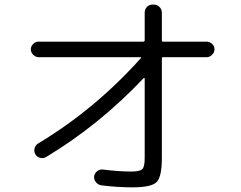

<svg xmlns="http://www.w3.org/2000/svg" viewBox="-20 -805 1040 830"><path d="M147.5 -557.6Q134.8 -557.6 124 -567.9Q113.3 -578.1 113.3 -591.8Q113.3 -604.5 123 -614.7Q132.8 -625 147.5 -625H599.6Q604.5 -625 605.5 -629.9V-750Q605.5 -764.6 615.2 -774.9Q625 -785.2 639.6 -785.2H644.5Q659.2 -785.2 669.4 -774.9Q679.7 -764.6 679.7 -750V-629.9Q679.7 -625 684.6 -625H873Q886.7 -625 897 -615.2Q907.2 -605.5 907.2 -591.8Q907.2 -578.1 896.5 -567.9Q885.7 -557.6 873 -557.6H684.6Q679.7 -557.6 679.7 -552.7V-122.1Q679.7 -40 656.7 -17.6Q633.8 4.9 552.7 4.9Q487.3 4.9 418 -3.9Q404.3 -5.9 395 -17.1Q385.7 -28.3 386.7 -42Q388.7 -55.7 399.4 -64.5Q410.2 -73.2 422.9 -72.3Q492.2 -63.5 546.9 -63.5Q585 -63.5 595.2 -73.7Q605.5 -84 605.5 -122.1V-465.8Q605.5 -466.8 604 -467.8Q602.5 -468.8 601.6 -467.8Q409.2 -264.6 180.7 -127Q168.9 -119.1 154.3 -122.6Q139.6 -126 132.8 -138.2Q126 -150.4 129.4 -163.6Q132.8 -176.8 144.5 -184.6Q390.6 -332 589.8 -554.7Q590.8 -555.7 589.8 -556.6Q588.9 -557.6 587.9 -557.6Z"/></svg>

Font: Rounded-L Mgen+ 2m regular
Style: Regular
Weight: 400
Designer: [Source Han Sans]
Ryoko NISHIZUKA  (kana & ideographs); Paul D. Hunt (Latin, Greek & Cyrillic); Wenlong ZHANG  (bopomofo
Version: Version 1.059.20150602